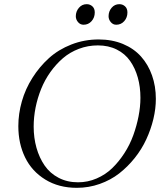

<svg xmlns="http://www.w3.org/2000/svg" viewBox="-20 -902 795 930"><path d="M68.8 -291Q68.8 -351.1 85.9 -411.1Q103 -471.2 137 -524.9Q170.9 -578.6 217 -620.4Q263.2 -662.1 325.7 -686.5Q388.2 -710.9 458 -710.9Q522.9 -710.9 575.7 -689Q628.4 -667 663.1 -628.2Q697.8 -589.4 716.3 -536.9Q734.9 -484.4 734.9 -422.9Q734.9 -375.5 722.9 -325.4Q710.9 -275.4 688.7 -227.3Q666.5 -179.2 632.6 -136.7Q598.6 -94.2 557.4 -62Q516.1 -29.8 462.9 -11Q409.7 7.8 352.1 7.8Q264.6 7.8 199.5 -32.2Q134.3 -72.3 101.6 -139.4Q68.8 -206.5 68.8 -291ZM143.1 -289.1Q143.1 -234.4 156.7 -186Q170.4 -137.7 196.3 -100.1Q222.2 -62.5 263.9 -40.8Q305.7 -19 357.9 -19Q405.3 -19 448.2 -37.6Q491.2 -56.2 523.4 -87.4Q555.7 -118.7 582.3 -159.7Q608.9 -200.7 625.5 -246.6Q642.1 -292.5 651.1 -338.9Q660.2 -385.3 660.2 -428.2Q660.2 -481 647.5 -526.4Q634.8 -571.8 610.1 -606.9Q585.4 -642.1 545.4 -662.1Q505.4 -682.1 454.1 -682.1Q405.8 -682.1 362.1 -665.5Q318.4 -648.9 284.9 -620.1Q251.5 -591.3 224.1 -553Q196.8 -514.6 179.2 -470.9Q161.6 -427.2 152.3 -380.9Q143.1 -334.5 143.1 -289.1ZM347.2 -823.2Q347.2 -846.7 362.3 -864.3Q377.4 -881.8 399.9 -881.8Q416 -881.8 427.5 -871.3Q439 -860.8 439 -841.8Q439 -816.9 423.6 -799.6Q408.2 -782.2 384.8 -782.2Q368.7 -782.2 357.9 -794.9Q347.2 -807.6 347.2 -823.2ZM505.9 -823.2Q505.9 -847.2 520.8 -864.5Q535.6 -881.8 558.1 -881.8Q574.2 -881.8 585.7 -871.3Q597.2 -860.8 597.2 -841.8Q597.2 -816.9 581.8 -799.6Q566.4 -782.2 543 -782.2Q527.3 -782.2 516.6 -794.9Q505.9 -807.6 505.9 -823.2Z"/></svg>

Font: Dihjauti
Style: Italic
Weight: 400
Italic angle: -9°
Designer: T. Christopher White
Version: Version 3.0.0